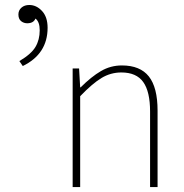

<svg xmlns="http://www.w3.org/2000/svg" viewBox="-20 -754 743 774"><path d="M71.8 -487.8 58.1 -507.8Q106 -536.1 123 -564.9Q140.1 -593.8 140.1 -631.8Q140.1 -666 123 -679.2Q115.2 -660.2 89.8 -660.2Q75.7 -660.2 64.9 -668.9Q54.2 -677.7 54.2 -695.8Q54.2 -712.4 66.4 -723.1Q78.6 -733.9 98.1 -733.9Q127 -733.9 149.4 -709.7Q171.9 -685.5 171.9 -642.1Q171.9 -536.6 71.8 -487.8ZM272.9 0V-478H298.8L303.2 -401.9H305.2Q348.1 -444.8 387 -467.5Q425.8 -490.2 471.2 -490.2Q544.9 -490.2 580.1 -445.8Q615.2 -401.4 615.2 -308.1V0H585V-304.2Q585 -384.8 557.4 -423.3Q529.8 -461.9 469.2 -461.9Q426.3 -461.9 389.4 -439.7Q352.5 -417.5 303.2 -366.2V0Z"/></svg>

Font: Source Sans 3 ExtraLight
Style: Regular
Weight: 200
Designer: Paul D. Hunt
Foundry: Adobe
Version: Version 3.052;hotconv 1.1.0;makeotfexe 2.6.0